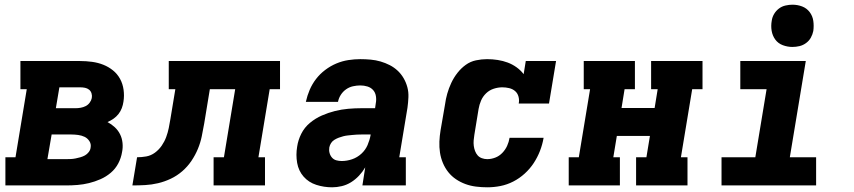

<svg xmlns="http://www.w3.org/2000/svg" viewBox="-20 -790 3640 818"><path d="M3 0V-120H46L94 -410H67V-530H321Q347 -530 372.5 -526.5Q398 -523 420.5 -514Q443 -505 461.5 -490Q480 -475 491.5 -454Q503 -433 506.5 -407.5Q510 -382 506 -357Q504 -343 499 -329.5Q494 -316 485 -304.5Q476 -293 464 -284.5Q452 -276 438 -270Q455 -261 469 -248Q483 -235 491.5 -218Q500 -201 502 -181Q504 -161 500 -142Q496 -117 484 -94Q472 -71 452 -54Q432 -37 408 -26.5Q384 -16 359.5 -10Q335 -4 310.5 -2Q286 0 262 0ZM218 -329H303Q313 -329 324 -331Q335 -333 345 -338Q355 -343 362 -352.5Q369 -362 371 -372Q373 -382 370 -392Q367 -402 359.5 -408Q352 -414 342 -416Q332 -418 321 -418H233ZM182 -112H262Q272 -112 282 -112.5Q292 -113 302 -115Q312 -117 322.5 -120Q333 -123 342 -128Q351 -133 358 -142Q365 -151 366 -161Q369 -176 361 -188.5Q353 -201 340.5 -207Q328 -213 313 -215Q298 -217 284 -217H200Z M544 0 564 -120Q583 -120 603 -123.5Q623 -127 640 -139.5Q657 -152 669 -169.5Q681 -187 688 -206Q695 -225 699 -244.5Q703 -264 706 -283L727 -410H699V-530H1173V-410H1129L1081 -120H1109V0H890V-120H934L982 -410H874L850 -264Q845 -236 839.5 -209Q834 -182 823 -155.5Q812 -129 795.5 -104.5Q779 -80 756.5 -60.5Q734 -41 707.5 -28.5Q681 -16 653.5 -9.5Q626 -3 598.5 -1.5Q571 0 544 0Z M1395 8Q1360 8 1327.5 -2.5Q1295 -13 1273.5 -37.5Q1252 -62 1246 -96Q1240 -130 1246 -165Q1250 -193 1263.5 -220Q1277 -247 1300.5 -266.5Q1324 -286 1351.5 -298Q1379 -310 1407 -317Q1435 -324 1463.5 -326.5Q1492 -329 1520 -329H1578L1581 -350Q1584 -365 1581.5 -380.5Q1579 -396 1569.5 -406.5Q1560 -417 1545.5 -421.5Q1531 -426 1515 -426Q1500 -426 1484 -422.5Q1468 -419 1454.5 -409.5Q1441 -400 1432 -386Q1423 -372 1420 -356H1283Q1289 -383 1299.5 -407.5Q1310 -432 1326.5 -453.5Q1343 -475 1365.5 -492Q1388 -509 1413 -519.5Q1438 -530 1464 -534Q1490 -538 1515 -538Q1537 -538 1559 -536Q1581 -534 1601.5 -528Q1622 -522 1640.5 -512.5Q1659 -503 1674 -489Q1689 -475 1699.5 -457Q1710 -439 1715.5 -418.5Q1721 -398 1720 -375.5Q1719 -353 1716 -331L1681 -120H1709V0H1524L1536 -77Q1525 -58 1509.5 -41.5Q1494 -25 1475.5 -13.5Q1457 -2 1436 3Q1415 8 1395 8ZM1436 -104Q1458 -104 1480 -111.5Q1502 -119 1519.5 -135Q1537 -151 1546 -172Q1555 -193 1559 -215V-217H1520Q1510 -217 1500.5 -216.5Q1491 -216 1481.5 -215Q1472 -214 1462 -213Q1452 -212 1442.5 -209.5Q1433 -207 1423.5 -203.5Q1414 -200 1405 -194.5Q1396 -189 1390.5 -180.5Q1385 -172 1383 -162Q1381 -150 1384 -138.5Q1387 -127 1394.5 -118.5Q1402 -110 1413 -107Q1424 -104 1436 -104Z M2056 8Q2032 8 2008 5Q1984 2 1962.5 -6Q1941 -14 1922.5 -26.5Q1904 -39 1890 -56.5Q1876 -74 1867 -95.5Q1858 -117 1854.5 -140Q1851 -163 1852 -187Q1853 -211 1857 -235L1876 -345Q1879 -368 1885.5 -391Q1892 -414 1902.5 -436.5Q1913 -459 1928.5 -479Q1944 -499 1964 -513.5Q1984 -528 2008 -533Q2032 -538 2055 -538Q2078 -538 2100.5 -534.5Q2123 -531 2143 -523.5Q2163 -516 2180.5 -503.5Q2198 -491 2211 -474L2220 -530H2349L2319 -349H2190Q2193 -364 2189 -378.5Q2185 -393 2174.5 -402Q2164 -411 2149.5 -414.5Q2135 -418 2120 -418Q2102 -418 2083.5 -412Q2065 -406 2051 -392.5Q2037 -379 2029.5 -361.5Q2022 -344 2019 -326L2001 -216Q1999 -204 1998 -192Q1997 -180 1998.5 -168.5Q2000 -157 2004 -146.5Q2008 -136 2015 -128Q2022 -120 2033 -116Q2044 -112 2056 -112Q2073 -112 2090 -118.5Q2107 -125 2120 -138.5Q2133 -152 2140.5 -168.5Q2148 -185 2151 -203H2296Q2291 -174 2280.5 -147Q2270 -120 2254 -95.5Q2238 -71 2215.5 -50.5Q2193 -30 2166.5 -16.5Q2140 -3 2112 2.5Q2084 8 2056 8Z M2403 0V-120H2446L2494 -410H2467V-530H2685V-410H2641L2628 -330H2769L2782 -410H2754V-530H2973V-410H2929L2881 -120H2909V0H2690V-120H2734L2749 -211H2608L2593 -120H2621V0Z M3054 0V-120H3198L3246 -410H3134V-530H3413L3345 -120H3457V0ZM3356 -590Q3335 -590 3315 -597.5Q3295 -605 3283 -621.5Q3271 -638 3267.5 -659Q3264 -680 3268 -702Q3270 -717 3278 -730.5Q3286 -744 3298.5 -753.5Q3311 -763 3326.5 -766.5Q3342 -770 3356 -770Q3378 -770 3397.5 -762.5Q3417 -755 3429.5 -738.5Q3442 -722 3445 -701Q3448 -680 3445 -658Q3442 -643 3434.5 -629.5Q3427 -616 3414 -606.5Q3401 -597 3386 -593.5Q3371 -590 3356 -590Z"/></svg>

Font: Iosevka Curly Slab HvExObl
Style: Regular
Weight: 900
Width: 7
Italic angle: -9°
Monospace: yes
Designer: Belleve Invis
Foundry: Belleve Invis
Version: Version 11.1.0; ttfautohint (v1.8.3)